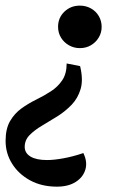

<svg xmlns="http://www.w3.org/2000/svg" viewBox="-34 -454 416 697"><path d="M208 -223.6 256.8 -213.9Q268.6 -165 258.8 -131.3Q249 -97.7 226.1 -73.7Q203.1 -49.8 174.3 -31.7Q145.5 -13.7 118.2 2.4Q90.8 18.6 73.2 36.6Q55.7 54.7 55.7 79.1Q55.7 101.6 76.7 114.3Q97.7 127 136.7 127Q162.1 127 196.8 120.6Q231.4 114.3 268.6 101.6Q284.2 133.8 275.9 161.6Q267.6 189.5 240.7 206.5Q213.9 223.6 172.9 223.6Q117.2 223.6 75.2 200.7Q33.2 177.7 9.8 140.1Q-13.7 102.5 -13.7 57.6Q-13.7 13.7 2.4 -14.2Q18.6 -42 43.5 -60.1Q68.4 -78.1 97.2 -92.3Q126 -106.4 150.9 -122.6Q175.8 -138.7 191.9 -162.6Q208 -186.5 208 -223.6ZM255.9 -433.6Q278.3 -433.6 296.4 -423.3Q314.5 -413.1 324.7 -395.5Q335 -377.9 335 -356.4Q335 -335 324.2 -317.4Q313.5 -299.8 295.9 -289.6Q278.3 -279.3 255.9 -279.3Q234.4 -279.3 216.3 -289.6Q198.2 -299.8 187.5 -317.4Q176.8 -335 176.8 -356.4Q176.8 -389.6 199.7 -411.6Q222.7 -433.6 255.9 -433.6Z"/></svg>

Font: Crimson Pro SemiBold
Style: Italic
Weight: 600
Italic angle: -12°
Designer: Jacques Le Bailly
Foundry: Baron von Fonthausen
Version: Version 1.003